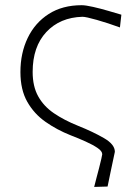

<svg xmlns="http://www.w3.org/2000/svg" viewBox="-20 -525 540 738"><path d="M342 193.5Q345 181 350.2 161.2Q355.5 141.5 360.8 121Q366 100.5 369.5 85.5Q373 70.5 373 68Q373 56 355 43.8Q337 31.5 309.2 19Q281.5 6.5 251.5 -5Q198.5 -26 154.8 -56.8Q111 -87.5 84.8 -133.8Q58.5 -180 58.5 -248Q58.5 -321 86.5 -379.2Q114.5 -437.5 167.2 -471.2Q220 -505 294 -505Q309 -505 337.8 -498.5Q366.5 -492 396.5 -483.2Q426.5 -474.5 446.5 -468.5L441 -419.5Q394.5 -436.5 352.2 -448.5Q310 -460.5 297 -460.5Q210.5 -458 158 -401.8Q105.5 -345.5 105.5 -248.5Q105.5 -193 126.8 -154.8Q148 -116.5 187.2 -89.8Q226.5 -63 280 -41.5Q337.5 -18.5 379.5 5.8Q421.5 30 421.5 58.5Q413.5 96 405.8 132.5Q398 169 393.5 192Z"/></svg>

Font: Commissioner Loud ExtraLight
Style: Regular
Weight: 200
Designer: Kostas Bartsokas
Foundry: Kostas Bartsokas
Version: Version 1.000; ttfautohint (v1.8.3)